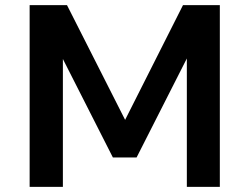

<svg xmlns="http://www.w3.org/2000/svg" viewBox="-20 -725 968 745"><path d="M95 0V-705H240L469 -253H462L690 -705H833V0H705V-504H708L510 -114H418L220 -504H224V0Z"/></svg>

Font: Nunito Sans 8pt
Style: Bold
Weight: 700
Version: Version 3.101;gftools[0.9.27]